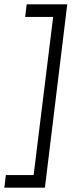

<svg xmlns="http://www.w3.org/2000/svg" viewBox="-40 -720 333 885"><path d="M-20 145 -13 87H115L205 -642H76L83 -700H270L167 145Z"/></svg>

Font: Kulim Park Light
Style: Italic
Weight: 300
Italic angle: -8°
Designer: Noponies / Dale Sattler
Foundry: Noponies
Version: Version 1.000; ttfautohint (v1.8.3)